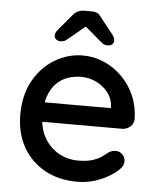

<svg xmlns="http://www.w3.org/2000/svg" viewBox="-53 -778 688 833"><g transform="rotate(5 291.0 -361.0)"><path d="M315 10Q232 10 171 -24.5Q110 -59 76.5 -119.5Q43 -180 43 -258Q43 -346 78.5 -408.5Q114 -471 171 -504.5Q228 -538 292 -538Q341 -538 385 -518.5Q429 -499 463.5 -464.5Q498 -430 518 -383.5Q538 -337 539 -282Q538 -262 523 -249Q508 -236 488 -236H99L75 -321H451L432 -303V-328Q430 -363 409 -389.5Q388 -416 357 -430.5Q326 -445 292 -445Q262 -445 234.5 -435.5Q207 -426 185.5 -405Q164 -384 151.5 -349.5Q139 -315 139 -264Q139 -209 162 -168Q185 -127 224 -104.5Q263 -82 310 -82Q347 -82 371 -89.5Q395 -97 411 -108Q427 -119 439 -129Q454 -138 469 -138Q487 -138 499 -125.5Q511 -113 511 -96Q511 -74 489 -56Q462 -30 414.5 -10Q367 10 315 10ZM309 -678 229 -611Q218 -602 210.5 -596.5Q203 -591 188 -591Q177 -591 169.5 -597.5Q162 -604 162 -613Q162 -619 164 -625Q166 -631 173 -639L230 -707Q249 -732 281 -732H311Q328 -732 338 -726.5Q348 -721 357 -707L411 -639Q417 -631 419 -625.5Q421 -620 421 -613Q421 -604 414 -597.5Q407 -591 396 -591Q380 -591 373 -596.5Q366 -602 354 -612L268 -685Z"/></g></svg>

Font: Quicksand Light SemiBold
Style: Regular
Weight: 600
Version: Version 3.006